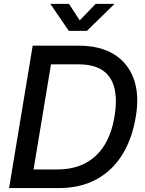

<svg xmlns="http://www.w3.org/2000/svg" viewBox="-20 -961 740 981"><path d="M278.8 0H82.5L98.1 -95.2H271Q355.5 -95.2 416 -127.2Q476.6 -159.2 513.7 -219.5Q550.8 -279.8 564.9 -364.7Q579.1 -449.2 564.9 -509.3Q550.8 -569.3 505.6 -600.8Q460.4 -632.3 379.4 -632.3H183.6L199.2 -727.5H383.3Q490.7 -727.5 562 -683.8Q633.3 -640.1 663.1 -558.8Q692.9 -477.5 673.8 -364.7Q655.3 -251.5 604.2 -169.7Q553.2 -87.9 471.4 -43.9Q389.6 0 278.8 0ZM256.3 -727.5 135.7 0H26.4L147 -727.5ZM332.5 -941.4 387.2 -856.9 469.2 -941.4H564.9L564.5 -940.4L423.8 -803.2H331.5L237.8 -940.4L238.3 -941.4Z"/></svg>

Font: Inter 28pt Medium
Style: Italic
Weight: 500
Italic angle: -9.3988°
Designer: Rasmus Andersson
Foundry: rsms
Version: Version 4.001;git-66647c0bb